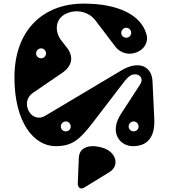

<svg xmlns="http://www.w3.org/2000/svg" viewBox="-20 -795 935 1064"><path d="M350 -532 321 -569C284 -615 280 -691 350 -721C410 -747 475 -726 508 -683L619 -537C682 -454 819 -513 791 -607C760 -713 634 -775 444 -775C217 -775 60 -626 60 -366C60 -113 170 15 288 15C378 15 420 -18 497 -119L661 -333C697 -381 712 -383 731 -383C753 -383 778 -360 757 -328L650 -163C584 -62 643 15 717 15C791 15 840 -28 835 -136L825 -346C821 -428 749 -462 653 -405L230 -153C153 -107 87 -229 162 -280L323 -390C384 -431 388 -484 350 -532ZM680 -586C664 -586 652 -598 652 -613C652 -628 664 -641 680 -641C695 -641 707 -628 707 -613C707 -598 695 -586 680 -586ZM721 -67C705 -67 693 -79 693 -94C693 -109 705 -122 721 -122C736 -122 748 -109 748 -94C748 -79 736 -67 721 -67ZM345 -67C329 -67 317 -79 317 -94C317 -109 329 -122 345 -122C360 -122 372 -109 372 -94C372 -79 360 -67 345 -67ZM208 -472C192 -472 180 -484 180 -499C180 -514 192 -527 208 -527C223 -527 235 -514 235 -499C235 -484 223 -472 208 -472ZM417 79 411 220C410 246 428 256 446 245L586 159C643 124 626 51 555 26C499 6 420 8 417 79Z"/></svg>

Font: Pilowlava Atome
Style: Regular
Weight: 500
Designer: Anton Moglia, Jérémy Landes, Maksym Kobuzan (Cyrillic), Velvetyne Type Foundry
Foundry: Anton Moglia, Jérémy Landes, Velvetyne Type Foundry
Version: Version 1.002;Glyphs 3.3 (3303)